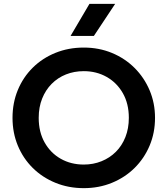

<svg xmlns="http://www.w3.org/2000/svg" viewBox="-20 -962 870 997"><path d="M415 15Q335.5 15 267.8 -12.8Q200 -40.5 150 -90Q100 -139.5 72.5 -206Q45 -272.5 45 -350Q45 -428 72.5 -494.5Q100 -561 150 -610.5Q200 -660 267.8 -687.5Q335.5 -715 415 -715Q494 -715 561.5 -687Q629 -659 679 -609Q729 -559 757 -492.8Q785 -426.5 785 -350Q785 -272.5 757 -206Q729 -139.5 679 -90Q629 -40.5 561.5 -12.8Q494 15 415 15ZM415 -107.5Q464.5 -107.5 507.2 -124.8Q550 -142 581.8 -173.8Q613.5 -205.5 631.2 -250.2Q649 -295 649 -350Q649 -423.5 618 -478Q587 -532.5 534 -562.5Q481 -592.5 415 -592.5Q365 -592.5 322.5 -575.5Q280 -558.5 248.2 -526.5Q216.5 -494.5 198.8 -450Q181 -405.5 181 -350Q181 -276.5 211.8 -222Q242.5 -167.5 295.5 -137.5Q348.5 -107.5 415 -107.5ZM346.5 -775.5 444.5 -942H578L467.5 -775.5Z"/></svg>

Font: Geologica Roman Medium
Style: Regular
Weight: 500
Designer: Sindre Bremnes, Frode Helland
Foundry: Monokrom Skriftforlag AS
Version: Version 1.010;gftools[0.9.28]